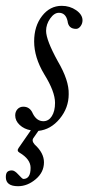

<svg xmlns="http://www.w3.org/2000/svg" viewBox="-41 -436 303 659"><path d="M21 203.1Q-21 203.1 -21 171.9Q-21 159.2 -15.9 154.1Q-10.7 148.9 0 148.9Q9.3 148.9 22 163.1Q35.6 178.2 39.1 178.2Q64 178.2 64 140.1Q64 110.4 25.9 87.9Q15.6 82 22.9 71.8L64.9 11.2Q42 7.3 26.6 -7.1Q11.2 -21.5 11.2 -40Q11.2 -52.7 19 -61.3Q26.9 -69.8 39.1 -69.8Q62 -69.8 71.8 -45.9Q85 -20 107.9 -20Q126 -20 137 -37.4Q147.9 -54.7 147.9 -83Q147.9 -121.6 110.8 -181.2Q76.2 -238.8 76.2 -293.9Q76.2 -346.2 103.3 -381.1Q130.4 -416 170.9 -416Q198.7 -416 220.5 -400.9Q242.2 -385.7 242.2 -366.2Q242.2 -355 235.4 -345.9Q228.5 -336.9 220.2 -336.9Q193.8 -336.9 190.9 -363.8Q184.6 -392.1 161.1 -392.1Q145 -392.1 131.1 -372.3Q117.2 -352.5 117.2 -330.1Q117.2 -298.8 157.2 -226.1Q196.3 -159.7 194.8 -112.8Q194.8 -65.9 164.1 -28.6Q133.3 8.8 90.8 13.2L74.2 37.1Q66.4 46.9 78.1 60.1Q109.9 88.9 109.9 121.1Q109.9 155.3 81.5 179.2Q53.2 203.1 21 203.1Z"/></svg>

Font: Junicode SmCond Light
Style: Italic
Weight: 300
Width: 4
Italic angle: -11°
Designer: Peter S. Baker
Version: Version 2.206